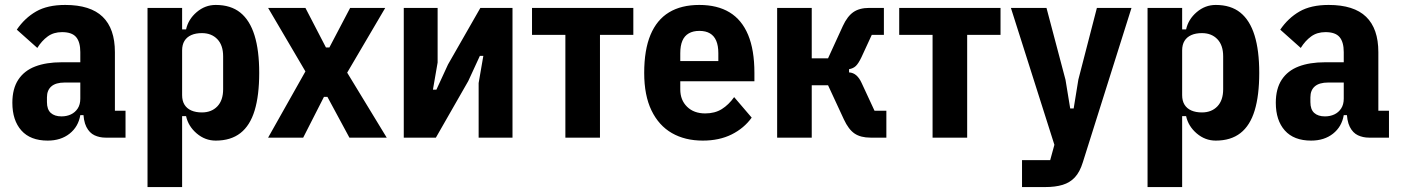

<svg xmlns="http://www.w3.org/2000/svg" viewBox="-20 -557 5669 777"><path d="M488 0H407Q383 0 362.5 -9.5Q342 -19 329.5 -43.5Q317 -68 317 -113V-127L348 -91H305Q297 -44 261.5 -16Q226 12 173 12Q103 12 66.5 -29Q30 -70 30 -141Q30 -198 54 -234.5Q78 -271 122.5 -288Q167 -305 229 -305H305V-346Q305 -387 288 -407Q271 -427 231 -427Q197 -427 173 -409.5Q149 -392 131 -363L48 -437Q80 -484 126 -510.5Q172 -537 244 -537Q346 -537 395.5 -489Q445 -441 445 -346V-109H488ZM305 -223H242Q206 -223 188 -207.5Q170 -192 170 -163V-144Q170 -114 185.5 -100Q201 -86 229 -86Q250 -86 267 -94Q284 -102 294.5 -118Q305 -134 305 -158Z M577 200V-525H717V-438H733Q742 -479 776 -508Q810 -537 853 -537Q914 -537 952.5 -506Q991 -475 1010 -414Q1029 -353 1029 -262Q1029 -171 1010.5 -110Q992 -49 953 -18.5Q914 12 853 12Q810 12 776 -17Q742 -46 733 -87H717V200ZM797 -102Q836 -102 859.5 -126.5Q883 -151 883 -196V-329Q883 -374 859.5 -398.5Q836 -423 797 -423Q772 -423 754 -415Q736 -407 726.5 -391.5Q717 -376 717 -353V-172Q717 -149 726.5 -133.5Q736 -118 754 -110Q772 -102 797 -102Z M1065 0 1216 -268 1065 -525H1216L1299 -365H1313L1397 -525H1539L1385 -263L1545 0H1394L1305 -165H1291L1207 0Z M1614 0V-525H1751V-304L1732 -194H1746L1793 -296L1924 -525H2054V0H1917V-221L1936 -331H1922L1875 -229L1744 0Z M2268 0V-416H2133V-525H2543V-416H2408V0Z M2824 12Q2752 12 2699 -18.5Q2646 -49 2616.5 -110Q2587 -171 2587 -262Q2587 -355 2612.5 -416Q2638 -477 2687.5 -507Q2737 -537 2810 -537Q2883 -537 2932.5 -507Q2982 -477 3007.5 -416Q3033 -355 3033 -262V-228H2733V-195Q2733 -152 2760.5 -125Q2788 -98 2834 -98Q2873 -98 2901 -115.5Q2929 -133 2951 -164L3022 -81Q2991 -38 2941 -13Q2891 12 2824 12ZM2810 -432Q2785 -432 2767.5 -422Q2750 -412 2741.5 -392Q2733 -372 2733 -342V-310H2887V-342Q2887 -372 2878.5 -392Q2870 -412 2853 -422Q2836 -432 2810 -432Z M3125 0V-525H3265V-321H3331L3391 -452Q3409 -491 3433.5 -508Q3458 -525 3498 -525H3557V-416H3508L3466 -325Q3454 -300 3443.5 -290Q3433 -280 3416 -277V-264Q3433 -263 3445.5 -252Q3458 -241 3467 -221L3519 -109H3567V0H3503Q3463 0 3438.5 -16.5Q3414 -33 3395 -74L3331 -212H3265V0Z M3754 0V-416H3619V-525H4029V-416H3894V0Z M4344 -235 4419 -525H4559L4362 100Q4350 139 4330 160.5Q4310 182 4280.5 191Q4251 200 4210 200H4116V91H4230L4247 29L4071 -525H4215L4292 -234L4311 -118H4325Z M4624 200V-525H4764V-438H4780Q4789 -479 4823 -508Q4857 -537 4900 -537Q4961 -537 4999.5 -506Q5038 -475 5057 -414Q5076 -353 5076 -262Q5076 -171 5057.5 -110Q5039 -49 5000 -18.5Q4961 12 4900 12Q4857 12 4823 -17Q4789 -46 4780 -87H4764V200ZM4844 -102Q4883 -102 4906.5 -126.5Q4930 -151 4930 -196V-329Q4930 -374 4906.5 -398.5Q4883 -423 4844 -423Q4819 -423 4801 -415Q4783 -407 4773.5 -391.5Q4764 -376 4764 -353V-172Q4764 -149 4773.5 -133.5Q4783 -118 4801 -110Q4819 -102 4844 -102Z M5601 0H5520Q5496 0 5475.5 -9.5Q5455 -19 5442.5 -43.5Q5430 -68 5430 -113V-127L5461 -91H5418Q5410 -44 5374.5 -16Q5339 12 5286 12Q5216 12 5179.5 -29Q5143 -70 5143 -141Q5143 -198 5167 -234.5Q5191 -271 5235.5 -288Q5280 -305 5342 -305H5418V-346Q5418 -387 5401 -407Q5384 -427 5344 -427Q5310 -427 5286 -409.5Q5262 -392 5244 -363L5161 -437Q5193 -484 5239 -510.5Q5285 -537 5357 -537Q5459 -537 5508.5 -489Q5558 -441 5558 -346V-109H5601ZM5418 -223H5355Q5319 -223 5301 -207.5Q5283 -192 5283 -163V-144Q5283 -114 5298.5 -100Q5314 -86 5342 -86Q5363 -86 5380 -94Q5397 -102 5407.5 -118Q5418 -134 5418 -158Z"/></svg>

Font: IBM Plex Sans Condensed
Style: Bold
Weight: 700
Width: 3
Designer: Mike Abbink, Paul van der Laan, Pieter van Rosmalen
Foundry: Bold Monday
Version: Version 3.201